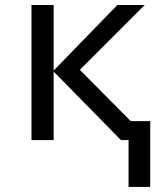

<svg xmlns="http://www.w3.org/2000/svg" viewBox="-20 -556 640 762"><path d="M460 0 192.9 -272V0H105V-536.1H192.9V-275.9L445.8 -536.1H554.2L296.9 -278.8L499 -75.2H576.2V186H490.2V0Z"/></svg>

Font: WenQuanYi Micro Hei Mono
Style: Regular
Weight: 400
Foundry: Ascender Corporation
Version: Version 0.2.0-beta